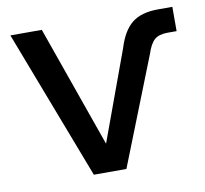

<svg xmlns="http://www.w3.org/2000/svg" viewBox="-64 -593 708 662"><g transform="rotate(-10 290.0 -261.5)"><path d="M213 0 13 -523H123L273 -98L388 -412Q406 -471 438.5 -497Q471 -523 530 -523H580V-438H548Q518 -438 502.5 -424.5Q487 -411 476 -377L327 0Z"/></g></svg>

Font: Raleway-v4020 SemiBold
Style: Regular
Weight: 600
Designer: Matt McInerney, Pablo Impallari, Rodrigo Fuenzalida
Foundry: Matt McInerney, Pablo Impallari, Rodrigo Fuenzalida
Version: Version 4.020;PS 004.020;hotconv 1.0.88;makeotf.lib2.5.64775